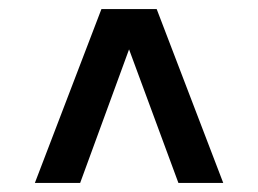

<svg xmlns="http://www.w3.org/2000/svg" viewBox="-20 -524 570 424"><path d="M374 -120 265 -415 157 -120H57L204 -504H326L473 -120Z"/></svg>

Font: Changa Medium
Style: Regular
Weight: 500
Designer: Eduardo Rodriguez Tunni
Foundry: Eduardo Rodriguez Tunni
Version: Version 2.002; ttfautohint (v1.5) -l 8 -r 50 -G 150 -x 14 -H